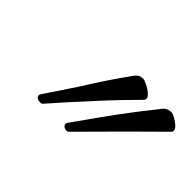

<svg xmlns="http://www.w3.org/2000/svg" viewBox="-62 -1006 732 732"><g transform="rotate(45 304.0 -640.5)"><path d="M171 -472Q162 -472 155 -476Q148 -480 148 -488Q148 -493 152 -498Q191 -555 238 -627Q295 -719 352 -797Q364 -814 384 -814Q392 -814 407.5 -806.5Q423 -799 435.5 -788.5Q448 -778 448 -768Q448 -763 444 -759Q384 -699 336 -647Q288 -595 243 -545Q209 -506 182 -476Q179 -472 171 -472ZM318 -467Q310 -467 303.5 -471.5Q297 -476 297 -483Q297 -487 300 -491Q371 -592 412.5 -648.5Q454 -705 518 -785Q530 -800 552 -800Q558 -800 572 -792.5Q586 -785 597 -775Q608 -765 608 -756Q608 -751 605 -748Q517 -660 484 -628L327 -470Q324 -467 318 -467Z"/></g></svg>

Font: Charmonman
Style: Bold
Weight: 700
Designer: Ekaluck Peanpanawate
Foundry: Cadson Demak Co.,Ltd.
Version: Version 1.000; ttfautohint (v1.6)